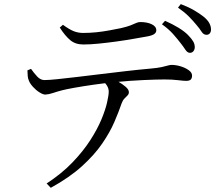

<svg xmlns="http://www.w3.org/2000/svg" viewBox="-20 -830 1040 918"><path d="M886.4 -577.5Q875.5 -578.3 866.3 -592.4Q857.2 -606.5 842.2 -625.6Q826.8 -645.4 806.8 -668.1Q786.7 -690.7 754.3 -714L769.2 -730.5Q804.8 -714.8 833 -697.6Q861.2 -680.4 878.4 -663.2Q895.8 -645.6 903.9 -631.6Q911.9 -617.7 911.2 -602.3Q910.4 -591.2 903.6 -583.9Q896.8 -576.7 886.4 -577.5ZM202.9 47.3Q275.2 0.1 326.2 -53.2Q377.3 -106.4 411.5 -159.5Q445.7 -212.6 465 -259.2Q484.4 -305.9 492.1 -340.8Q499.9 -375.8 499.9 -391.7Q499.9 -406.7 491.5 -420.5Q483.1 -434.2 462.6 -452.2L506 -460.8Q523.9 -451.8 544.7 -440Q565.6 -428.1 580.9 -414.9Q596.2 -401.6 596.2 -389.4Q596.2 -380.1 589.8 -373.7Q583.3 -367.2 575.2 -359Q567 -350.8 561.5 -335.8Q548.2 -296.5 526.9 -247.1Q505.7 -197.6 468.7 -143.7Q431.8 -89.8 372.3 -35.7Q312.7 18.5 222.8 68ZM196.7 -377.8Q185.6 -377.8 168.8 -388.4Q151.9 -398.9 137.6 -414.8Q123.2 -430.6 118 -444.7Q113.6 -454.4 112.6 -466.1Q111.6 -477.8 111.2 -493.6L128.3 -500.8Q142.4 -480.6 158.1 -463.9Q173.8 -447.2 192.5 -447.2Q213.3 -447.2 253.7 -451.4Q294.1 -455.6 347.5 -461.9Q401 -468.2 461.3 -475.6Q521.6 -482.9 582.5 -490Q643.4 -497.1 698.5 -501.9Q733.9 -505.1 753.1 -509.3Q772.3 -513.5 782.4 -516.6Q792.5 -519.7 800.3 -519.7Q820.9 -519.7 843.3 -513Q865.8 -506.2 882 -494.7Q898.3 -483.2 898.3 -468.7Q898.3 -456.6 892.4 -450Q886.5 -443.4 869.8 -443.4Q857.9 -443.4 830.8 -446.7Q803.6 -450.1 766.9 -450.1Q731.2 -450.1 665.3 -447.2Q599.4 -444.4 525.2 -436.8Q479.4 -432.3 428.2 -425.1Q377 -417.8 335.8 -410.4Q294.6 -403 276.5 -398.2Q253.7 -392.3 233.7 -385.5Q213.8 -378.6 196.7 -377.8ZM378.1 -617.3Q340.3 -617.3 315.5 -638.3Q290.6 -659.3 265.8 -698.2L280.9 -711.5Q309.7 -690.4 331.2 -681.4Q352.7 -672.5 377.7 -672.5Q408.2 -672.5 440.3 -675.7Q472.4 -679 502.7 -684.7Q533 -690.4 558.1 -695.4Q588.2 -702.4 604.5 -708.8Q620.7 -715.2 630.7 -719.9Q640.7 -724.6 650.4 -724.6Q683.4 -724.6 705.3 -714.1Q727.3 -703.6 727.3 -685.2Q727.3 -674.5 717.6 -667.4Q707.9 -660.2 683.9 -655.8Q655.5 -650.9 616.5 -644Q577.5 -637.1 534.9 -631.3Q492.4 -625.5 451.9 -621.4Q411.5 -617.3 378.1 -617.3ZM965.4 -663.7Q952.5 -664.5 943.6 -678.7Q934.7 -692.9 918.6 -711.7Q902.2 -731.7 882.6 -751.4Q863.1 -771.2 831.1 -793.6L844.4 -810.4Q881.4 -796.3 907.8 -780.9Q934.1 -765.6 952.5 -751Q972.1 -735.3 980.5 -719.9Q988.9 -704.5 988.9 -689.1Q988.9 -677.3 982.8 -670.1Q976.7 -662.9 965.4 -663.7Z"/></svg>

Font: Noto Serif SC ExtraLight
Style: Regular
Weight: 200
Designer: Ryoko NISHIZUKA 西塚涼子 (kana & ideographs); Frank Grießhammer (Latin, Greek & Cyrillic); Wenlong ZHANG 张文龙 (bopomofo); San
Foundry: Adobe
Version: Version 2.002-H1;hotconv 1.1.0;makeotfexe 2.6.0